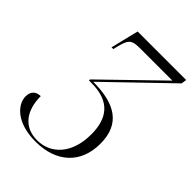

<svg xmlns="http://www.w3.org/2000/svg" viewBox="-210 -815 926 926"><g transform="rotate(45 253.0 -352.0)"><path d="M202 10C342 10 431 -69 431 -204C431 -338 346 -391 195 -391L502 -687L506 -714H175L140 -571H152L156 -588C173 -658 184 -665 248 -665H461L176 -388V-381H193C322 -381 368 -311 368 -205C368 -71 294 0 203 0C111 0 65 -67 65 -163C34 -163 14 -145 14 -111C14 -55 74 10 202 10Z"/></g></svg>

Font: Noto Serif Display Condensed Light
Style: Italic
Weight: 300
Width: 3
Italic angle: -12°
Designer: Monotype Design Team
Foundry: Monotype Imaging Inc.
Version: Version 2.009